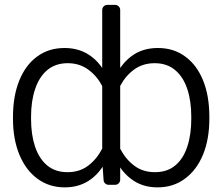

<svg xmlns="http://www.w3.org/2000/svg" viewBox="-20 -770 927 800"><path d="M135.7 -25.6Q87.7 -60.7 60.7 -125.7Q34.1 -190.3 34.1 -274.9V-282.7Q34.1 -369.7 60.4 -434.7Q86.6 -499.3 134.6 -534.4Q182.9 -570 248.6 -570Q299.4 -570 338.8 -548.7Q378.2 -527 405.9 -486.9V-728.3Q405.9 -737.2 412.1 -743.4Q418.3 -749.6 427.2 -749.6H459.5Q468.4 -749.6 474.6 -743.4Q480.8 -737.2 480.8 -728.3V-486.9Q508.9 -527 547.6 -548.7Q587 -570 637.8 -570Q704.2 -570 751.8 -534.4Q800.1 -499.3 826.3 -434.7Q852.3 -370.7 852.3 -282.7V-274.9Q852.3 -190.7 826 -125.7Q799 -61.1 750.7 -25.6Q702.4 10.7 636.4 10.7Q586.3 10.7 547.2 -10.7Q508.2 -32.7 480.8 -72.4V-21.3Q480.8 -12.4 474.6 -6.2Q468.4 0 459.5 0H432.9Q424.4 0 418.1 -5.7Q411.9 -11.4 411.6 -19.9L407.7 -75.3Q380 -33.7 340.6 -11.4Q300.4 10.7 250 10.7Q184.3 10.7 135.7 -25.6ZM125.7 -160.2Q142.4 -109.7 175.8 -81.3Q209.9 -52.6 261 -52.6Q311.8 -52.6 347.7 -79.9Q383.5 -107.2 405.9 -150.9V-411.6Q383.9 -453.5 348 -479.8Q311.4 -506.7 262.1 -506.7Q210.9 -506.7 176.5 -477.6Q142.8 -449.2 126.1 -398.1Q109.4 -349.1 109.4 -282.7V-274.9Q109.4 -209.5 125.7 -160.2ZM539.1 -79.9Q574.9 -52.6 625.7 -52.6Q677.6 -52.6 710.9 -81.3Q744.7 -109.7 760.7 -160.2Q777 -209.5 777 -274.9V-282.7Q777 -348.7 760.7 -398.1Q744 -449.2 710.2 -477.6Q676.1 -506.7 624.6 -506.7Q574.9 -506.7 538.7 -480.1Q502.8 -453.8 480.8 -411.9V-150.2Q503.9 -106.2 539.1 -79.9Z"/></svg>

Font: DeltaSans Light
Style: Regular
Weight: 300
Designer: Rasmus Andersson
Foundry: rsms
Version: Version 3.012